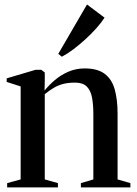

<svg xmlns="http://www.w3.org/2000/svg" viewBox="-20 -812 592 832"><path d="M69.5 -34.5V-437.5L9 -457V-472.5L134 -509.5H159L174 -498V-458.5L173 -419.5Q191 -442 216.8 -464.2Q242.5 -486.5 275.5 -501Q308.5 -515.5 347 -515.5Q402.5 -515.5 433.5 -492.2Q464.5 -469 477 -425Q489.5 -381 489.5 -319.5V-34.5L545 -18.5V0H330.5V-18.5L384.5 -34.5V-317Q384.5 -358.5 378.8 -389.2Q373 -420 356 -437Q339 -454 305 -454Q275 -454 252.8 -448Q230.5 -442 212 -430.8Q193.5 -419.5 174 -404V-34.5L231 -18.5V0H11V-18.5ZM247.5 -566.5 232.5 -578.5 357 -792.5 433 -735.5Q419 -713.5 397 -689Q375 -664.5 349.2 -641Q323.5 -617.5 297.5 -598Q271.5 -578.5 248.5 -566.5Z"/></svg>

Font: Merriweather 144pt Medium
Style: Regular
Weight: 500
Version: Version 2.100